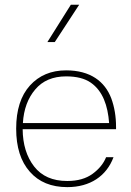

<svg xmlns="http://www.w3.org/2000/svg" viewBox="-20 -785 552 811"><path d="M470.2 -239.3V-248.5C470.2 -293 463.4 -333 450.2 -369.1C422.9 -441.4 361.3 -487.8 259.3 -487.8C195.8 -487.8 145 -466.3 106.4 -423.8C67.9 -381.3 48.3 -320.3 48.3 -241.7C48.3 -163.6 67.4 -103 106 -59.6C144 -16.1 196.8 5.4 264.2 5.4C360.4 5.4 429.7 -41 459.5 -121.1H428.2C417.5 -94.2 398.4 -70.8 371.1 -50.8C343.8 -30.8 308.1 -20.5 264.2 -20.5C202.1 -20.5 155.8 -41 124 -82C92.3 -123 76.2 -175.3 75.7 -239.3ZM76.7 -265.1C80.1 -323.2 97.7 -370.6 128.9 -407.2C159.7 -443.8 203.1 -462.4 259.3 -462.4C303.2 -462.4 337.9 -453.6 363.3 -436C414.1 -400.9 435.5 -338.9 440.9 -265.1ZM180.2 -607.4H211.4L314.5 -765.1H279.3Z"/></svg>

Font: Estedad Thin
Style: Regular
Weight: 100
Designer: Amin Abedi
Version: Version 7.3